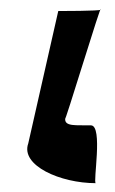

<svg xmlns="http://www.w3.org/2000/svg" viewBox="-20 -425 261 435"><path d="M44 -100C26 -50 117 -10 197 -10C190 -10 214 -141 186 -141C154 -142 124 -137 128 -158C123 -133 213 -430 208 -403C207 -400 115 -400 112 -400Z"/></svg>

Font: Recovery
Style: Obl
Weight: 400
Version: Version 0.27